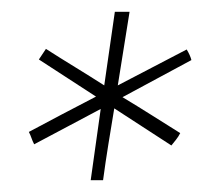

<svg xmlns="http://www.w3.org/2000/svg" viewBox="-20 -740 375 326"><path d="M188 -575Q218 -591 246.5 -606.5Q275 -622 305 -638Q304 -642 302 -646.5Q300 -651 297 -656L180 -595L200 -720H175L157 -595Q132 -611 107.5 -626Q83 -641 58 -657L46 -639Q71 -623 94.5 -607.5Q118 -592 143 -576Q114 -561 85.5 -546Q57 -531 29 -516Q32 -510 33.5 -505.5Q35 -501 38 -495Q66 -510 94.5 -525Q123 -540 151 -555L134 -434H155Q159 -464 164 -495Q169 -526 174 -556Q206 -535 222.5 -524.5Q239 -514 271 -493Q275 -498 279 -503Q283 -508 286 -514Q262 -529 237.5 -544.5Q213 -560 188 -575Z"/></svg>

Font: Josefin Slab ExtraLight
Style: Italic
Weight: 250
Italic angle: -12°
Designer: Santiago Orozco
Foundry: Typemade
Version: Version 2.100